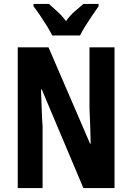

<svg xmlns="http://www.w3.org/2000/svg" viewBox="-20 -1047 670 974"><path d="M561 -93H403L192 -593H188Q191 -524 192 -484Q193 -444 196 -408V-93H70V-807H226L437 -318H440Q439 -364 438 -394.5Q437 -425 436 -448.5Q435 -472 434 -498V-807H561ZM245 -867Q236 -886 219 -913.5Q202 -941 183.5 -968.5Q165 -996 150 -1015V-1027H228Q244 -1013 269 -990.5Q294 -968 315 -940Q336 -970 360 -990Q384 -1010 403 -1027H480V-1015Q466 -995 448 -968.5Q430 -942 413 -915Q396 -888 386 -867Z"/></svg>

Font: Noto Sans Kannada UI ExtraCondensed
Style: Bold
Weight: 700
Width: 2
Designer: Jelle Bosma - Monotype Design Team
Foundry: Monotype Imaging Inc.
Version: Version 2.005; ttfautohint (v1.8.4.7-5d5b)